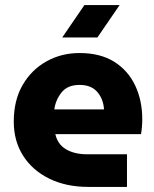

<svg xmlns="http://www.w3.org/2000/svg" viewBox="-20 -733 603 753"><path d="M326 0Q239 0 173 -32.5Q107 -65 70.5 -122.5Q34 -180 34 -256Q34 -340 69 -400Q104 -460 162.5 -492.5Q221 -525 292 -525Q373 -525 427.5 -491Q482 -457 510 -398Q538 -339 538 -265Q538 -251 536.5 -234Q535 -217 533 -207H197Q206 -167 239 -147.5Q272 -128 321 -128H478V0ZM193 -304H388Q385 -346 361 -373Q337 -400 292 -400Q245 -400 221.5 -370.5Q198 -341 193 -304ZM224 -586 311 -713H449L362 -586Z"/></svg>

Font: MuseoModerno
Style: Bold
Weight: 700
Designer: Pablo Cosgaya, Héctor Gatti, Marcela Romero, and the Authors of The MuseoModerno Project.
Foundry: Omnibus-Type Team
Version: Version 1.001